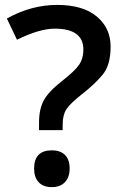

<svg xmlns="http://www.w3.org/2000/svg" viewBox="-20 -744 493 778"><path d="M118.2 -61Q118.2 -134.8 189.9 -134.8Q225.1 -134.8 243.7 -115.7Q262.2 -96.7 262.2 -61.5Q262.2 -26.4 243.4 -6.1Q224.6 14.2 189.9 14.2Q155.3 14.2 136.7 -5.6Q118.2 -25.4 118.2 -61ZM317.9 -543Q317.9 -627.9 201.7 -627.9Q140.1 -627.9 48.8 -583L7.8 -668.9Q106.9 -724.1 211.4 -724.1Q315.9 -724.1 372.1 -677.2Q428.2 -630.4 428.2 -555.2Q428.2 -480 395.8 -441.2Q363.3 -402.3 314 -363.8Q264.6 -325.2 249.3 -301.8Q233.9 -278.3 233.9 -238.8V-216.8H138.2V-248Q138.2 -301.8 157.5 -337.4Q176.8 -373 230.5 -415Q284.2 -457 301 -482.4Q317.9 -507.8 317.9 -543Z"/></svg>

Font: OpenSans-Semibold
Style: Regular
Weight: 600
Foundry: Ascender Corporation
Version: Version 1.10